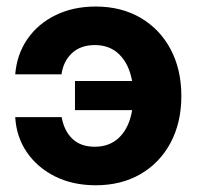

<svg xmlns="http://www.w3.org/2000/svg" viewBox="-20 -547 595 579"><path d="M268.6 11.7Q199.7 11.7 146.2 -14.9Q92.8 -41.5 61 -87.9Q29.3 -134.3 25.9 -193.8H166Q172.9 -153.3 197.8 -128.9Q222.7 -104.5 266.1 -104.5Q312 -104.5 341.1 -134Q370.1 -163.6 378.4 -214.8H206.1V-302.7H378.4Q369.1 -353.5 340.3 -382.3Q311.5 -411.1 266.1 -411.1Q223.1 -411.1 197 -386.7Q170.9 -362.3 165.5 -322.8H25.9Q30.8 -382.8 62.5 -429Q94.2 -475.1 147.5 -501.2Q200.7 -527.3 268.6 -527.3Q345.7 -527.3 404.1 -493.2Q462.4 -459 494.6 -398.2Q526.9 -337.4 526.9 -257.3Q526.9 -177.7 494.6 -116.9Q462.4 -56.2 404.1 -22.2Q345.7 11.7 268.6 11.7Z"/></svg>

Font: Inter Display
Style: Bold
Weight: 700
Designer: Rasmus Andersson
Foundry: rsms
Version: Version 4.001;git-9221beed3